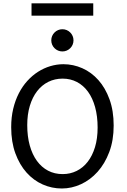

<svg xmlns="http://www.w3.org/2000/svg" viewBox="-20 -1106 753 1139"><path d="M654.3 -361.3Q654.3 -273.4 628.2 -204.1Q602.1 -134.8 558.8 -86.7Q515.6 -38.6 460.4 -13.2Q405.3 12.2 346.7 12.2Q287.6 12.2 233.4 -11.7Q179.2 -35.6 137.7 -82Q96.2 -128.4 71.3 -196Q46.4 -263.7 46.4 -351.6Q46.4 -410.2 58.3 -460.4Q70.3 -510.7 91.6 -552.2Q112.8 -593.8 142.1 -626Q171.4 -658.2 205.8 -680.2Q240.2 -702.1 278.6 -713.6Q316.9 -725.1 356.4 -725.1Q414.6 -725.1 468.5 -701.2Q522.5 -677.2 563.7 -630.9Q605 -584.5 629.6 -516.8Q654.3 -449.2 654.3 -361.3ZM559.1 -349.1Q559.1 -416.5 544.2 -470.5Q529.3 -524.4 502 -562Q474.6 -599.6 436.3 -619.6Q397.9 -639.6 351.6 -639.6Q305.2 -639.6 266.6 -620.4Q228 -601.1 200.2 -565.2Q172.4 -529.3 157 -478.3Q141.6 -427.2 141.6 -363.8Q141.6 -296.9 156.5 -243.2Q171.4 -189.5 199 -151.6Q226.6 -113.8 265.1 -93.5Q303.7 -73.2 351.6 -73.2Q396.5 -73.2 434.6 -92Q472.7 -110.8 500.2 -146.2Q527.8 -181.6 543.5 -232.9Q559.1 -284.2 559.1 -349.1ZM284.2 -866.7Q284.2 -880.4 289.3 -892.3Q294.4 -904.3 303.5 -913.3Q312.5 -922.4 324.5 -927.5Q336.4 -932.6 350.1 -932.6Q363.8 -932.6 375.7 -927.5Q387.7 -922.4 396.7 -913.3Q405.8 -904.3 410.9 -892.3Q416 -880.4 416 -866.7Q416 -853 410.9 -841.1Q405.8 -829.1 396.7 -820.1Q387.7 -811 375.7 -805.9Q363.8 -800.8 350.1 -800.8Q336.4 -800.8 324.5 -805.9Q312.5 -811 303.5 -820.1Q294.4 -829.1 289.3 -841.1Q284.2 -853 284.2 -866.7ZM167 -1086.4H533.2V-1013.2H167Z"/></svg>

Font: Andika Afr
Style: Regular
Weight: 400
Designer: Victor Gaultney, Annie Olsen, Julie Remington, Don Collingsworth, Eric Hays, Becca Hirsbrunner
Foundry: SIL International
Version: Version 5.000